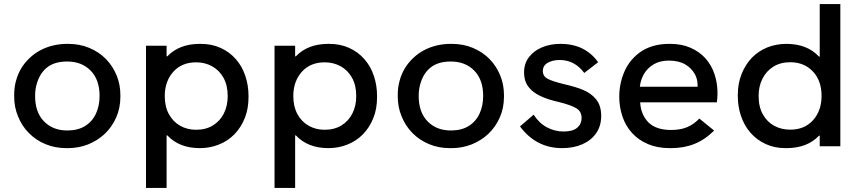

<svg xmlns="http://www.w3.org/2000/svg" viewBox="-20 -717 4214 941"><path d="M313.5 9H305.5Q249.5 9 203 -10.5Q155 -30.5 121 -65.5Q86.5 -100.5 68 -147.5Q49.5 -192 49.5 -243V-252.5Q49.5 -288 58 -319.5Q67 -353.5 84 -382Q101 -410 125 -432.5Q148.5 -455 177.5 -470.5Q206.5 -486 240 -494Q273.5 -502 309.5 -502H313.5Q370.5 -502 417 -482.5Q465 -462.5 499 -428Q533 -393 552 -346.5Q570 -302 570 -251V-243Q570 -188.5 550 -142.5Q529.5 -95.5 494 -61.5Q458.5 -28 411 -9Q364.5 9 313.5 9ZM309.5 -77.5Q362 -77.5 397.2 -99.5Q432.5 -121.5 450.2 -160Q468 -198.5 468 -247Q468 -326.5 424.2 -371Q380.5 -415.5 309.5 -415.5Q251 -415.5 215.2 -389.8Q179.5 -364 163 -315.5Q152 -284 152 -247Q152 -166.5 195.8 -122Q239.5 -77.5 309.5 -77.5Z M796.5 204H695.5V-493H796.5V-441H800Q858.5 -502 959.5 -502H963.5Q1017.5 -502 1060.5 -482.5Q1105 -462.5 1135.5 -427.5Q1166.5 -392.5 1182 -346Q1198 -299.5 1198 -246V-241.5Q1198 -184 1180 -139Q1161 -91.5 1128.5 -58.5Q1096 -25.5 1052.5 -8.5Q1009 9 959.5 9Q858.5 9 800 -53.5H796.5ZM941.5 -81Q989 -81 1023.8 -102.5Q1058.5 -124 1077.2 -161.2Q1096 -198.5 1096 -246Q1096 -299 1075.2 -336Q1054.5 -373 1019.5 -392.2Q984.5 -411.5 941.5 -411.5Q870.5 -411.5 829 -364.8Q787.5 -318 787.5 -246Q787.5 -194.5 807.8 -157.5Q828 -120.5 862.8 -100.8Q897.5 -81 941.5 -81Z M1426.5 204H1325.5V-493H1426.5V-441H1430Q1488.5 -502 1589.5 -502H1593.5Q1647.5 -502 1690.5 -482.5Q1735 -462.5 1765.5 -427.5Q1796.5 -392.5 1812 -346Q1828 -299.5 1828 -246V-241.5Q1828 -184 1810 -139Q1791 -91.5 1758.5 -58.5Q1726 -25.5 1682.5 -8.5Q1639 9 1589.5 9Q1488.5 9 1430 -53.5H1426.5ZM1571.5 -81Q1619 -81 1653.8 -102.5Q1688.5 -124 1707.2 -161.2Q1726 -198.5 1726 -246Q1726 -299 1705.2 -336Q1684.5 -373 1649.5 -392.2Q1614.5 -411.5 1571.5 -411.5Q1500.5 -411.5 1459 -364.8Q1417.5 -318 1417.5 -246Q1417.5 -194.5 1437.8 -157.5Q1458 -120.5 1492.8 -100.8Q1527.5 -81 1571.5 -81Z M2193.5 9H2185.5Q2129.5 9 2083 -10.5Q2035 -30.5 2001 -65.5Q1966.5 -100.5 1948 -147.5Q1929.5 -192 1929.5 -243V-252.5Q1929.5 -288 1938 -319.5Q1947 -353.5 1964 -382Q1981 -410 2005 -432.5Q2028.5 -455 2057.5 -470.5Q2086.5 -486 2120 -494Q2153.5 -502 2189.5 -502H2193.5Q2250.5 -502 2297 -482.5Q2345 -462.5 2379 -428Q2413 -393 2432 -346.5Q2450 -302 2450 -251V-243Q2450 -188.5 2430 -142.5Q2409.5 -95.5 2374 -61.5Q2338.5 -28 2291 -9Q2244.5 9 2193.5 9ZM2189.5 -77.5Q2242 -77.5 2277.2 -99.5Q2312.5 -121.5 2330.2 -160Q2348 -198.5 2348 -247Q2348 -326.5 2304.2 -371Q2260.5 -415.5 2189.5 -415.5Q2131 -415.5 2095.2 -389.8Q2059.5 -364 2043 -315.5Q2032 -284 2032 -247Q2032 -166.5 2075.8 -122Q2119.5 -77.5 2189.5 -77.5Z M2735 9Q2607.5 9 2528.5 -97.5L2595.5 -155Q2621.5 -114 2660 -93.2Q2698.5 -72.5 2742 -72.5Q2787.5 -72.5 2809 -91Q2830.5 -109.5 2830.5 -139Q2830.5 -171 2804 -186.8Q2777.5 -202.5 2717 -217.5Q2609 -241.5 2573 -288Q2548.5 -316 2548.5 -362.5Q2548.5 -405.5 2572.5 -437Q2596.5 -468.5 2637 -485.2Q2677.5 -502 2726.5 -502Q2788.5 -502 2834.8 -478.8Q2881 -455.5 2911.5 -412L2843.5 -359.5Q2796.5 -423 2723 -423Q2689 -423 2664.8 -409.5Q2640.5 -396 2640.5 -368.5Q2640.5 -343.5 2663.8 -331Q2687 -318.5 2744.5 -304.5Q2802 -291.5 2838.8 -276Q2875.5 -260.5 2900 -232Q2926.5 -201 2926.5 -149Q2926.5 -100 2902 -64.5Q2877.5 -29 2834.2 -10Q2791 9 2735 9Z M3268 9H3263.5Q3202.5 9 3156.5 -10.5Q3109 -30.5 3077.5 -65.5Q3046 -100 3030.5 -146.5Q3015 -192.5 3015 -243.5Q3015 -309 3041.5 -369Q3068.5 -429 3125 -466.5Q3181 -502 3259.5 -502H3264Q3321 -502 3364 -483Q3408.5 -463.5 3438 -430.5Q3467.5 -397 3482 -353Q3496.5 -309.5 3496.5 -260.5Q3496.5 -239.5 3493.5 -215.5H3117.5Q3120.5 -156 3158 -117Q3196 -80 3268.5 -80Q3314.5 -80 3347 -93.5Q3380 -107 3407.5 -136L3480 -77Q3434 -31.5 3383 -11.5Q3332 9 3268 9ZM3399 -292V-299Q3399 -329 3385 -355H3384.5Q3369 -383.5 3337.5 -401.8Q3306 -420 3258 -420Q3215 -420 3184.5 -402.2Q3154 -384.5 3136.8 -355.5Q3119.5 -326.5 3116 -292Z M3834.5 9H3830.5Q3776.5 9 3734 -10.5Q3690 -30.5 3659 -65.5Q3628 -100.5 3612 -147.5Q3596 -194 3596 -247V-251Q3596 -308 3614.5 -354Q3633.5 -401.5 3665.5 -434.5Q3698 -467.5 3741.5 -485Q3785 -502 3834.5 -502Q3936 -502 3994 -439.5H3997.5V-697H4098.5V0H3997.5V-52H3994Q3936 9 3834.5 9ZM3853 -81.5Q3923 -81.5 3964.8 -128Q4006.5 -174.5 4006.5 -247Q4006.5 -322 3963.8 -367Q3921 -412 3853 -412Q3805 -412 3770.2 -390.2Q3735.5 -368.5 3716.8 -331.2Q3698 -294 3698 -247Q3698 -193.5 3718.8 -156.5Q3739.5 -119.5 3774.5 -100.5Q3809.5 -81.5 3853 -81.5Z"/></svg>

Font: Acari Sans Neue SemiBold
Style: Regular
Weight: 600
Designer: Alfredo Marco Pradil (font), Cristiano Sobral (main changes)
Foundry: Hanken Design Co. (font), Cristiano Sobral (main changes)
Version: Version 2.459;March 19, 2022;FontCreator 14.0.0.2808 64-bit;